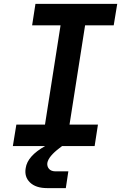

<svg xmlns="http://www.w3.org/2000/svg" viewBox="-20 -750 640 986"><path d="M46 0 64 -110H211L291 -620H145L162 -730H582L564 -620H417L337 -110H483L466 0H299L286 10Q229 53 223 87Q221 105 232 117.5Q243 130 266 130H331L318 216H222Q164 216 134 187Q104 158 112 113Q121 51 212 0Z"/></svg>

Font: JetBrains Mono NL
Style: Bold Italic
Weight: 700
Italic angle: -9°
Designer: Philipp Nurullin, Konstantin Bulenkov
Foundry: JetBrains
Version: Version 2.304; ttfautohint (v1.8.4.7-5d5b)